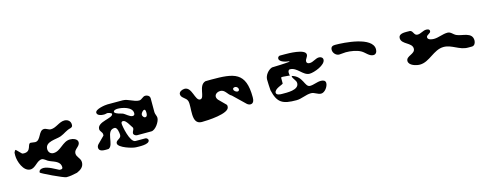

<svg xmlns="http://www.w3.org/2000/svg" viewBox="-19 -1644 6738 2595"><g transform="rotate(-15 3350.0 -346.5)"><path d="M346 -80C346 -70 644 74 681 74C736 74 766 67 833 53C888 29 934 -3 934 -68C934 -126 879 -149 879 -205C879 -264 961 -282 961 -340C961 -389 897 -407 857 -407C752 -407 698 -286 596 -286C554 -286 526 -317 526 -360C526 -466 680 -455 747 -480C808 -503 839 -538 907 -553C934 -564 934 -577 934 -598C934 -644 895 -674 850 -674C775 -674 719 -606 645 -606C611 -606 587 -634 554 -634C474 -634 477 -493 394 -493C373 -493 353 -501 332 -501C282 -501 318 -386 210 -386C201 -386 186 -387 180 -393L113 -460C112 -461 103 -457 100 -453C97 -450 88 -431 87 -427C86 -421 86 -393 86 -387C86 -308 138 -153 237 -153C311 -153 349 -247 420 -247C443 -247 480 -215 493 -207C551 -172 660 -166 660 -70C660 -50 645 -46 630 -46C627 -46 616 -46 613 -47C569 -68 475 -127 410 -127C377 -127 346 -115 346 -80Z M1454 -191C1454 -130 1644 -73 1693 -73C1727 -73 1882 -60 1882 -124C1882 -138 1863 -157 1848 -157H1708C1629 -157 1587 -400 1587 -430C1587 -450 1594 -461 1615 -461C1655 -461 1702 -365 1721 -340C1722 -339 1722 -332 1722 -330C1722 -307 1701 -291 1701 -265C1701 -245 1727 -227 1748 -227H1948C2005 -227 2075 -329 2075 -383C2075 -412 2055 -438 2055 -467V-660C2055 -695 2023 -714 1993 -714C1954 -714 1937 -673 1897 -673C1826 -673 1758 -733 1681 -733H1468C1436 -733 1294 -713 1294 -663C1294 -625 1350 -613 1378 -613H1401C1405 -614 1431 -620 1435 -620C1446 -620 1496 -609 1496 -593C1496 -532 1274 -544 1274 -439C1274 -405 1309 -390 1309 -357C1309 -354 1308 -342 1308 -340C1294 -326 1228 -261 1215 -247C1202 -234 1194 -218 1194 -200C1194 -150 1251 -146 1288 -146C1294 -146 1322 -146 1328 -147C1414 -182 1351 -401 1479 -401C1518 -401 1528 -317 1528 -290C1528 -236 1454 -239 1454 -191ZM1881 -477C1881 -496 1909 -534 1931 -534C1951 -534 1949 -493 1949 -483C1949 -464 1945 -433 1918 -433C1898 -433 1881 -459 1881 -477ZM1527 -610C1527 -637 1570 -641 1586 -641C1646 -641 1788 -615 1788 -526C1788 -505 1780 -493 1758 -493C1717 -493 1672 -545 1635 -560C1617 -567 1547 -577 1528 -607C1528 -607 1527 -609 1527 -610Z M2450 -612C2450 -556 2521 -546 2537 -493C2563 -408 2485 -173 2640 -173C2714 -173 3031 -185 3031 -283C3031 -294 3032 -305 3024 -313C3009 -327 2944 -392 2930 -407C2919 -419 2910 -437 2910 -454C2910 -493 2954 -514 2987 -514C3056 -514 3070 -441 3124 -413L3290 -253C3302 -242 3321 -233 3337 -233C3384 -233 3391 -282 3391 -318C3391 -672 3231 -694 2910 -694C2898 -694 2842 -693 2830 -693C2720 -663 2769 -473 2697 -473C2626 -473 2634 -667 2530 -667C2499 -667 2450 -648 2450 -612ZM3163 -490C3163 -508 3176 -510 3190 -513C3191 -513 3193 -514 3194 -514C3215 -514 3238 -494 3238 -473C3238 -458 3231 -446 3214 -446C3193 -446 3163 -467 3163 -490Z M3647 -347C3689 -164 3757 -126 3953 -126C4026 -126 4092 -167 4165 -167C4214 -167 4250 -126 4298 -126C4350 -126 4401 -198 4401 -247C4401 -285 4366 -294 4336 -294C4282 -294 4233 -266 4180 -266C4104 -266 4125 -419 3974 -460L3973 -457C3973 -419 4021 -390 4021 -348C4021 -249 3851 -259 3783 -259C3760 -259 3706 -262 3706 -296C3706 -354 3830 -380 3830 -393V-473C3830 -475 3837 -480 3840 -480H3859C3888 -480 3915 -473 3944 -473H3954C3946 -487 3946 -500 3946 -515C3946 -530 3953 -553 3974 -553C4075 -553 4125 -426 4217 -426C4281 -426 4447 -487 4447 -563C4447 -592 4419 -607 4394 -607C4345 -607 4306 -565 4256 -565C4234 -565 4213 -572 4213 -599C4213 -632 4247 -653 4247 -687C4247 -767 4002 -767 3960 -767H3887C3870 -762 3859 -750 3859 -733C3859 -682 3954 -664 3994 -660V-653C3919 -645 3814 -642 3747 -640C3692 -623 3640 -557 3640 -499C3640 -448 3644 -396 3647 -347Z M4763 -580C4829 -580 4917 -567 4974 -533C5020 -506 5058 -446 5115 -446C5153 -446 5168 -480 5168 -514C5168 -690 4774 -714 4648 -714C4610 -714 4587 -700 4587 -659C4587 -616 4626 -573 4670 -573C4701 -573 4732 -580 4763 -580Z M5537 -250C5537 -185 5640 -159 5689 -159C5825 -159 5917 -307 6057 -307C6172 -307 6255 -213 6374 -213H6431C6469 -214 6485 -254 6485 -285C6485 -405 6337 -384 6264 -420C6225 -439 6204 -480 6158 -480C6090 -480 6028 -446 5962 -446C5936 -446 5876 -452 5876 -490C5876 -526 5938 -527 5938 -563C5938 -589 5909 -594 5891 -594C5845 -594 5810 -559 5764 -559C5711 -559 5722 -620 5677 -633C5670 -634 5638 -634 5631 -634C5591 -634 5516 -634 5516 -576C5516 -484 5664 -478 5664 -390C5664 -314 5537 -322 5537 -250Z"/></g></svg>

Font: CISF Camouflage Kit
Style: Ste
Weight: 400
Designer: Robert Jablonski, Jasper
Foundry: Cannot Into Space Fonts
Version: Version 1.27